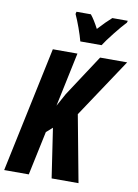

<svg xmlns="http://www.w3.org/2000/svg" viewBox="-104 -1010 776 1076"><g transform="rotate(10 284.0 -472.0)"><path d="M148 -714H288L223 -406L263 -479L417 -714H571L349 -380L420 0H267L225 -281L190 -250L137 0H-3ZM239 -931 242 -944H324Q346 -917 371 -869Q416 -918 446 -944H534L531 -933Q506 -907 468 -859Q430 -811 413 -784H292Q284 -815 268.5 -858Q253 -901 239 -931Z"/></g></svg>

Font: Noto Sans Display Ex Bold Cond
Style: Italic
Weight: 800
Width: 3
Italic angle: -12°
Designer: Monotype Design team
Foundry: Monotype Imaging Inc.
Version: Version 1.000